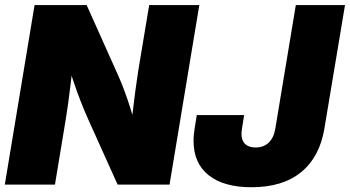

<svg xmlns="http://www.w3.org/2000/svg" viewBox="-21 -748 1418 778"><path d="M-1.5 0 119.1 -727.5H330.1L458 -441.9Q470.2 -415 482.9 -380.9Q495.6 -346.7 508.3 -306.4Q521 -266.1 531.2 -221.7L504.9 -190.4Q509.3 -230 515.1 -281Q521 -332 527.6 -380.9Q534.2 -429.7 539.1 -460.9L583.5 -727.5H786.6L666 0H455.6L335.9 -265.6Q320.8 -299.3 305.9 -337.4Q291 -375.5 275.9 -420.7Q260.7 -465.8 245.1 -517.6L277.3 -524.4Q272.9 -473.1 267.1 -423.1Q261.2 -373 255.6 -332Q250 -291 245.6 -265.6L201.7 0ZM997.6 10.7Q886.2 10.7 824.7 -37.8Q763.2 -86.4 763.2 -178.2Q763.2 -186.5 763.9 -197Q764.6 -207.5 767.6 -227.3Q770.5 -247.1 776.4 -281.7H968.3Q963.4 -250.5 960.9 -235.6Q958.5 -220.7 958 -215.1Q957.5 -209.5 957.5 -206.1Q957.5 -178.7 972.2 -164.6Q986.8 -150.4 1014.6 -150.4Q1046.9 -150.4 1067.6 -169.9Q1088.4 -189.5 1094.7 -227.5L1177.7 -727.5H1377L1293.5 -227.1Q1274.4 -112.3 1199.7 -50.8Q1125 10.7 997.6 10.7Z"/></svg>

Font: Inter 24pt Black
Style: Italic
Weight: 900
Italic angle: -9.3988°
Designer: Rasmus Andersson
Foundry: rsms
Version: Version 4.001;git-66647c0bb